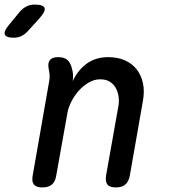

<svg xmlns="http://www.w3.org/2000/svg" viewBox="-128 -810 748 840"><path d="M127 -560Q153 -560 167 -547.5Q181 -535 187 -509Q191 -496 191.5 -482Q192 -468 190 -455Q213 -504 252 -532Q291 -560 345 -560Q387 -560 418.5 -546Q450 -532 470 -506.5Q490 -481 497.5 -445.5Q505 -410 497 -367L440 -42Q435 -15 420 -2.5Q405 10 379 10Q352 10 342 -2.5Q332 -15 336 -42L389 -340Q394 -364 391 -386Q388 -408 378.5 -425Q369 -442 352.5 -452.5Q336 -463 310 -463Q284 -463 259.5 -448.5Q235 -434 216 -412.5Q197 -391 184 -365Q171 -339 167 -316L118 -42Q114 -15 99 -2.5Q84 10 57 10Q31 10 20.5 -2.5Q10 -15 15 -42L87 -454Q90 -468 89 -481.5Q88 -495 85 -509Q80 -535 90.5 -547.5Q101 -560 127 -560ZM-88 -702 -42 -758Q-28 -774 -12 -782Q4 -790 23 -790Q62 -790 67 -775Q72 -760 43 -728L-7 -673Q-20 -659 -35 -652Q-50 -645 -67 -645Q-102 -645 -107 -659.5Q-112 -674 -88 -702Z"/></svg>

Font: Maple Mono NL Medium
Style: Italic
Weight: 500
Italic angle: -10°
Monospace: yes
Designer: subframe7536
Version: Version 7.000